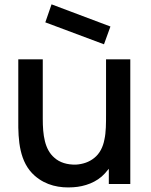

<svg xmlns="http://www.w3.org/2000/svg" viewBox="-20 -830 681 866"><path d="M478.1 -710.4 212.5 -810.4 184.4 -729.2 449 -630.2ZM458.3 -562.5V-316.7V-315.6C458.3 -275 458.3 -232.3 451 -201C444.8 -166.7 429.2 -136.5 405.2 -117.7C382.3 -99 354.2 -89.6 322.9 -87.5C283.3 -86.5 249 -96.9 225 -118.8C181.2 -156.2 172.9 -221.9 172.9 -293.8V-562.5H62.5V-289.6C61.5 -195.8 67.7 -97.9 136.5 -37.5C187.5 7.3 250 18.8 310.4 14.6C361.5 11.5 416.7 -7.3 453.1 -47.9L470.8 -68.8V0H567.7V-562.5Z"/></svg>

Font: Manrope Semibold
Style: Regular
Weight: 600
Width: 4
Designer: Michael Sharanda
Foundry: Michael Sharanda
Version: Version 2.000;PS 002.000;hotconv 1.0.88;makeotf.lib2.5.64775